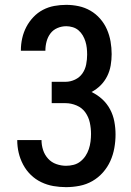

<svg xmlns="http://www.w3.org/2000/svg" viewBox="-20 -763 540 791"><path d="M252 8Q226 8 200 3.5Q174 -1 150 -12.5Q126 -24 107 -42.5Q88 -61 75.5 -84.5Q63 -108 57 -133.5Q51 -159 51 -186H151Q151 -165 157.5 -145Q164 -125 178 -109.5Q192 -94 212 -87Q232 -80 252 -80Q268 -80 283.5 -84Q299 -88 311.5 -98Q324 -108 332.5 -121Q341 -134 346 -149Q351 -164 353 -180Q355 -196 355 -211Q355 -235 350 -258Q345 -281 331.5 -300Q318 -319 295.5 -328.5Q273 -338 250 -338H193V-426H250Q270 -426 289 -435Q308 -444 319.5 -460.5Q331 -477 335 -497.5Q339 -518 339 -538Q339 -552 337.5 -565.5Q336 -579 332 -592Q328 -605 321 -617Q314 -629 303.5 -638Q293 -647 279.5 -651Q266 -655 253 -655Q234 -655 216.5 -647.5Q199 -640 188 -625.5Q177 -611 172 -592.5Q167 -574 167 -555V-554H66V-556Q66 -581 71.5 -605.5Q77 -630 88.5 -652Q100 -674 117.5 -692.5Q135 -711 157 -722.5Q179 -734 203.5 -738.5Q228 -743 253 -743Q279 -743 304.5 -737.5Q330 -732 352.5 -719Q375 -706 392.5 -686Q410 -666 420.5 -642Q431 -618 435.5 -592Q440 -566 440 -540Q440 -517 436 -493.5Q432 -470 421.5 -449Q411 -428 394.5 -411.5Q378 -395 357 -384Q382 -372 401.5 -354Q421 -336 433.5 -312.5Q446 -289 451 -262.5Q456 -236 456 -209Q456 -181 451 -153Q446 -125 434.5 -99.5Q423 -74 404 -52.5Q385 -31 360.5 -17Q336 -3 308 2.5Q280 8 252 8Z"/></svg>

Font: Iosevka Custom Semibold
Style: Regular
Weight: 600
Designer: Belleve Invis
Foundry: Belleve Invis
Version: Version 27.0.2; ttfautohint (v1.8.4)